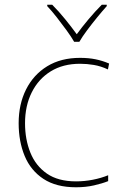

<svg xmlns="http://www.w3.org/2000/svg" viewBox="-20 -783 512 813"><path d="M302 10Q218 10 164 -25.5Q110 -61 84.5 -122.5Q59 -184 59 -261Q59 -342 90.5 -404.5Q122 -467 180 -502.5Q238 -538 319 -538Q355 -538 384.5 -532Q414 -526 442 -514L437 -489Q407 -503 377.5 -508Q348 -513 319 -513Q247 -513 195 -481Q143 -449 114.5 -392Q86 -335 86 -261Q86 -193 108.5 -137Q131 -81 178.5 -48Q226 -15 302 -15Q338 -15 373.5 -22Q409 -29 438 -41V-16Q413 -6 378 2Q343 10 302 10ZM294 -606Q282 -627 262 -654.5Q242 -682 220.5 -709.5Q199 -737 180 -757V-763H201Q229 -735 256.5 -701Q284 -667 305 -638Q326 -667 354.5 -701Q383 -735 411 -763H432V-757Q414 -737 391.5 -709.5Q369 -682 348.5 -654.5Q328 -627 316 -606Z"/></svg>

Font: Noto Sans Khmer UI Thin
Style: Regular
Weight: 100
Designer: Danh Hong and the Monotype Design Team
Foundry: Monotype Imaging Inc.
Version: Version 2.002; ttfautohint (v1.8.4.7-5d5b)